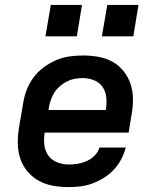

<svg xmlns="http://www.w3.org/2000/svg" viewBox="-20 -754 640 782"><path d="M260 8Q227 8 196 2.5Q165 -3 138.5 -17.5Q112 -32 92.5 -55Q73 -78 63 -107Q53 -136 52.5 -168Q52 -200 57 -232L74 -332Q78 -359 88 -386Q98 -413 115.5 -437Q133 -461 157 -479Q181 -497 207.5 -508.5Q234 -520 262 -524Q290 -528 317 -528Q350 -528 381 -522.5Q412 -517 438 -502.5Q464 -488 483 -464.5Q502 -441 511.5 -412.5Q521 -384 521.5 -352Q522 -320 516 -288L504 -214H162Q158 -189 160.5 -164.5Q163 -140 176.5 -121Q190 -102 212.5 -93Q235 -84 260 -84Q278 -84 296.5 -87Q315 -90 333 -98Q351 -106 365.5 -120.5Q380 -135 385 -153H492Q486 -129 474 -106Q462 -83 444 -63.5Q426 -44 403.5 -30Q381 -16 357 -7Q333 2 308.5 5Q284 8 260 8ZM178 -306H411Q415 -331 413 -355.5Q411 -380 398.5 -399Q386 -418 363.5 -427Q341 -436 316 -436Q301 -436 284.5 -433Q268 -430 253 -422.5Q238 -415 224.5 -403.5Q211 -392 202 -378Q193 -364 187.5 -348.5Q182 -333 179 -317ZM523 -606H395L417 -734H544ZM293 -606H165L187 -734H314Z"/></svg>

Font: Iosevka SS04 SmBd Ex Obl
Style: Regular
Weight: 600
Width: 7
Italic angle: -9°
Monospace: yes
Designer: Belleve Invis
Foundry: Belleve Invis
Version: Version 19.0.0; ttfautohint (v1.8.4)